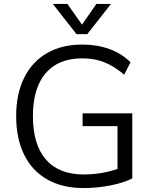

<svg xmlns="http://www.w3.org/2000/svg" viewBox="-20 -946 771 974"><path d="M651 -371V-41Q609 -19 541 -5.5Q473 8 403 8Q297 8 220 -35.5Q143 -79 102.5 -161Q62 -243 62 -357Q62 -470 102.5 -551.5Q143 -633 218.5 -676.5Q294 -720 397 -720Q472 -720 534.5 -697.5Q597 -675 642 -630L610 -567Q558 -611 508.5 -630.5Q459 -650 397 -650Q276 -650 211.5 -574.5Q147 -499 147 -357Q147 -212 213 -136.5Q279 -61 405 -61Q494 -61 576 -89V-306H399V-371ZM469 -926H543L423 -773H368L248 -926H322L396 -821Z"/></svg>

Font: Muli
Style: Regular
Weight: 400
Designer: Vernon Adams
Foundry: Vernon Adams
Version: Version 2.000